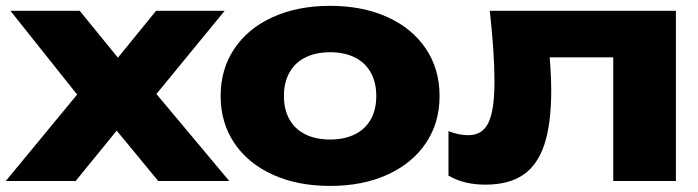

<svg xmlns="http://www.w3.org/2000/svg" viewBox="-32 -608 2346 645"><path d="M251.4 -319.8 251.1 -260.3 2.9 -571.8H235.7L394.6 -376.9H333.7L492.4 -571.8H722.8L465 -257.6L454.2 -339.1L738.1 0H499.5L327.7 -208.4H391.9L222.2 0H-12.5Z M709.2 -285.6Q709.2 -375.5 755.1 -444.2Q801.1 -512.8 884.4 -550.6Q967.8 -588.4 1076.9 -588.4Q1186.1 -588.4 1269.5 -550.6Q1352.8 -512.8 1398.8 -444.2Q1444.7 -375.5 1444.7 -285.6Q1444.7 -195.6 1398.8 -127.4Q1352.8 -59.1 1269.5 -21.2Q1186.1 16.6 1076.9 16.6Q967.8 16.6 884.4 -21.2Q801.1 -59.1 755.1 -127.4Q709.2 -195.6 709.2 -285.6ZM1232.1 -285.6Q1232.1 -331 1213.6 -364.2Q1195.1 -397.5 1160.1 -415Q1125.1 -432.5 1076.9 -432.5Q1028.8 -432.5 993.8 -415Q958.8 -397.5 940.3 -364.2Q921.8 -331 921.8 -285.6Q921.8 -239.9 940.3 -206.9Q958.8 -174 993.8 -156.7Q1028.8 -139.3 1076.9 -139.3Q1125.1 -139.3 1160.1 -156.7Q1195.1 -174 1213.6 -206.9Q1232.1 -239.9 1232.1 -285.6Z M2238.6 -571.8V0H2028.1V-511.7L2124.4 -415.3H1718.7L1807.8 -497.1Q1819.8 -371.3 1819.8 -305.4Q1819.8 -192.8 1796.9 -123.2Q1774 -53.6 1725.7 -20.7Q1677.3 12.3 1598.6 12.3Q1563.8 12.3 1533.6 5.3Q1503.4 -1.6 1474.6 -17.9V-167.5Q1509.9 -153.8 1541.3 -153.8Q1588.5 -153.8 1608.8 -195.7Q1629.1 -237.6 1629.1 -334.4Q1629.1 -430.3 1613.4 -571.8Z"/></svg>

Font: Unbounded Variable
Style: Regular
Weight: 400
Designer: Luke Prowse, Jean-Baptiste Morizot, Fátima Lázaro, Florian Runge
Foundry: NaN
Version: Version 1.600;FEAKit 1.0